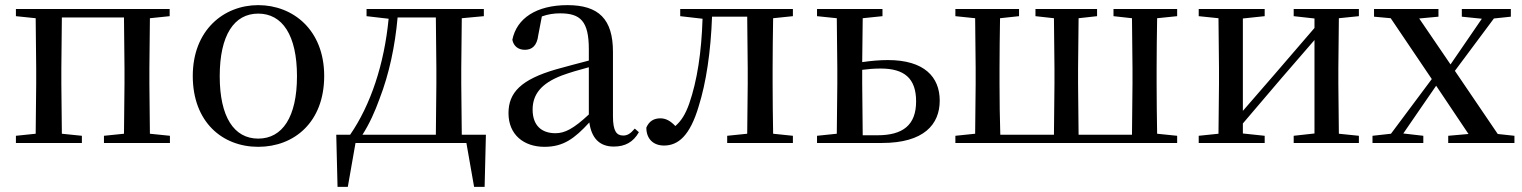

<svg xmlns="http://www.w3.org/2000/svg" viewBox="-20 -557 5930 748"><path d="M42 -494 119 -486 121 -292V-230L119 -36L42 -28V0H299V-28L221 -36L219 -230V-292L221 -489H463L465 -292V-230L463 -36L385 -28V0H642V-28L564 -36L562 -230V-292L564 -486L641 -494V-522H42Z M986 15C1126 15 1243 -81 1243 -261C1243 -441 1121 -537 986 -537C852 -537 731 -440 731 -261C731 -82 846 15 986 15ZM986 -17C892 -17 836 -101 836 -260C836 -420 892 -504 986 -504C1080 -504 1137 -420 1137 -260C1137 -101 1080 -17 986 -17Z M1408 -494 1494 -484C1477 -307 1424 -148 1344 -32H1290L1295 171H1335L1365 0H1797L1827 171H1868L1873 -32H1779L1777 -230V-292L1779 -486L1865 -494V-522H1408ZM1678 -32H1392C1419 -74 1441 -123 1459 -173C1496 -269 1519 -377 1529 -489H1678L1680 -292V-230Z M2371 14C2415 14 2447 -3 2469 -42L2453 -56C2436 -36 2424 -29 2408 -29C2382 -29 2368 -46 2368 -104V-355C2368 -483 2312 -537 2191 -537C2070 -537 1993 -486 1976 -402C1981 -377 1999 -363 2025 -363C2052 -363 2072 -378 2077 -420L2091 -493C2116 -502 2139 -505 2162 -505C2241 -505 2274 -475 2274 -365V-321C2232 -310 2186 -298 2147 -287C2009 -247 1961 -196 1961 -116C1961 -32 2021 15 2101 15C2175 15 2218 -17 2276 -80C2284 -21 2314 14 2371 14ZM2274 -111C2214 -55 2180 -38 2144 -38C2090 -38 2055 -68 2055 -130C2055 -189 2088 -232 2169 -263C2199 -274 2236 -285 2274 -295Z M2890 0H3069V-28L2992 -36C2991 -92 2990 -175 2990 -230V-292C2990 -346 2991 -430 2992 -486L3069 -494V-522H2630V-494L2717 -484C2713 -354 2696 -242 2665 -153C2650 -111 2634 -86 2611 -66C2592 -86 2574 -96 2553 -96C2527 -96 2509 -85 2498 -60C2498 -15 2526 10 2567 10C2622 10 2668 -28 2702 -143C2731 -235 2749 -355 2754 -492H2891L2893 -292V-230L2891 -36L2813 -28V0Z M3163 0H3416C3579 0 3641 -72 3641 -165C3641 -257 3581 -323 3439 -323C3407 -323 3373 -320 3339 -315L3341 -486L3418 -494V-522H3163V-494L3240 -486L3242 -292V-230L3240 -36L3163 -28ZM3339 -285C3362 -288 3386 -290 3411 -290C3504 -290 3549 -251 3549 -162C3549 -70 3498 -30 3398 -30H3341L3339 -230Z M3829 0H4566V-28L4488 -36C4487 -92 4486 -175 4486 -230V-292C4486 -346 4487 -430 4488 -486L4566 -494V-522H4318V-494L4390 -486L4392 -292V-230L4390 -32H4182L4180 -230V-292L4182 -486L4254 -494V-522H4014V-494L4086 -486L4088 -292V-230L4086 -32H3877C3875 -88 3874 -174 3874 -230V-292C3874 -346 3875 -430 3876 -486L3950 -494V-522H3702V-494L3779 -486L3781 -292V-230L3779 -36L3702 -28V0Z M5020 -494 5101 -485V-448L4946 -268L4822 -125V-485L4907 -494V-522H4650V-494L4727 -486L4729 -292V-230L4727 -36L4650 -28V0H4907V-28L4822 -37V-76L4972 -252L5101 -401V-37L5020 -28V0H5274V-28L5196 -36L5194 -230V-292L5196 -486L5274 -494V-522H5020Z M5675 -492 5753 -484 5690 -392 5631 -306 5509 -485 5584 -492V-522H5333V-492L5398 -486L5558 -249L5399 -36L5327 -28V0H5525V-28L5447 -37L5515 -136L5575 -223L5701 -35L5622 -28V0H5880V-28L5815 -35L5648 -281L5800 -485L5866 -492V-522H5675Z"/></svg>

Font: Source Han Serif CN Medium
Style: Regular
Weight: 500
Designer: Ryoko NISHIZUKA 西塚涼子 (kana & ideographs); Frank Grießhammer (Latin, Greek & Cyrillic); Wenlong ZHANG 张文龙 (bopomofo); San
Foundry: Adobe
Version: Version 2.002;hotconv 1.1.0;makeotfexe 2.6.0